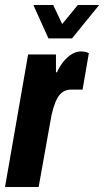

<svg xmlns="http://www.w3.org/2000/svg" viewBox="-27 -745 415 765"><path d="M-7 0 85 -528H196V-457H200Q212 -483 227 -501Q242 -519 259.5 -529.5Q277 -540 296 -540Q304 -540 312 -538.5Q320 -537 327 -533L302 -388H257Q239 -388 225.5 -380Q212 -372 202.5 -355.5Q193 -339 185.5 -314.5Q178 -290 173 -257L127 0ZM368 -725 260 -592H166L106 -725H185L235 -619H196L283 -725Z"/></svg>

Font: Archivo ExtraCondensed ExtraBold
Style: Italic
Weight: 800
Width: 2
Italic angle: -10°
Designer: Hector Gatti
Foundry: Omnibus-Type
Version: Version 2.001